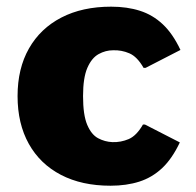

<svg xmlns="http://www.w3.org/2000/svg" viewBox="-20 -558 600 587"><path d="M317.9 9.8Q230 9.8 166.3 -23.4Q102.5 -56.6 68.1 -118.2Q33.7 -179.7 33.7 -264.2Q33.7 -348.6 68.6 -409.9Q103.5 -471.2 167.7 -504.4Q231.9 -537.6 319.8 -537.6Q368.7 -537.6 407.7 -525.1Q446.8 -512.7 477.5 -483.9Q508.3 -455.1 531.7 -405.3L425.3 -350.6H418.9Q399.4 -384.8 375.5 -395Q351.6 -405.3 325.7 -404.3Q302.7 -404.3 281.5 -392.6Q260.3 -380.9 247.1 -350.6Q233.9 -320.3 233.9 -264.2Q233.9 -206.5 246.6 -176.5Q259.3 -146.5 279.8 -135.5Q300.3 -124.5 323.7 -123.5Q349.6 -122.6 373.5 -132.8Q397.5 -143.1 417 -177.2H423.3L529.8 -122.6Q506.3 -72.8 475.6 -43.9Q444.8 -15.1 405.8 -2.7Q366.7 9.8 317.9 9.8Z"/></svg>

Font: Comme Black
Style: Regular
Weight: 900
Version: Version 1.000;gftools[0.9.27]